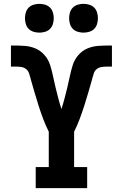

<svg xmlns="http://www.w3.org/2000/svg" viewBox="-20 -980 640 1000"><path d="M166 0V-110H234V-294Q218 -326 205 -360.5Q192 -395 181 -429.5Q170 -464 160 -498.5Q150 -533 140 -568V-569Q136 -582 132 -596Q128 -610 117.5 -619Q107 -628 93.5 -630.5Q80 -633 66 -633H37V-743H48Q78 -743 108 -741Q138 -739 165 -727.5Q192 -716 212 -693Q232 -670 241 -641.5Q250 -613 256 -584Q262 -555 269 -526Q276 -497 283.5 -468.5Q291 -440 300 -412Q309 -440 316.5 -468.5Q324 -497 331 -526Q338 -555 344 -584Q350 -613 359 -641.5Q368 -670 388 -693Q408 -716 435 -727.5Q462 -739 492 -741Q522 -743 552 -743H563V-633H534Q520 -633 506.5 -630.5Q493 -628 482.5 -619Q472 -610 468 -596Q464 -582 460 -569V-568Q450 -533 440 -498.5Q430 -464 419 -429.5Q408 -395 395 -360.5Q382 -326 366 -294V-110H434V0ZM415 -810Q400 -810 385 -814.5Q370 -819 359.5 -829.5Q349 -840 344.5 -855Q340 -870 340 -885Q340 -900 344.5 -915Q349 -930 359.5 -940.5Q370 -951 385 -955.5Q400 -960 415 -960Q430 -960 445 -955.5Q460 -951 470.5 -940.5Q481 -930 485.5 -915Q490 -900 490 -885Q490 -870 485.5 -855Q481 -840 470.5 -829.5Q460 -819 445 -814.5Q430 -810 415 -810ZM185 -810Q170 -810 155 -814.5Q140 -819 129.5 -829.5Q119 -840 114.5 -855Q110 -870 110 -885Q110 -900 114.5 -915Q119 -930 129.5 -940.5Q140 -951 155 -955.5Q170 -960 185 -960Q200 -960 215 -955.5Q230 -951 240.5 -940.5Q251 -930 255.5 -915Q260 -900 260 -885Q260 -870 255.5 -855Q251 -840 240.5 -829.5Q230 -819 215 -814.5Q200 -810 185 -810Z"/></svg>

Font: Iosevka HT Extrabold Extended
Style: Regular
Weight: 800
Width: 7
Monospace: yes
Designer: Belleve Invis
Foundry: Belleve Invis
Version: Version 32.3.0; ttfautohint (v1.8.4)